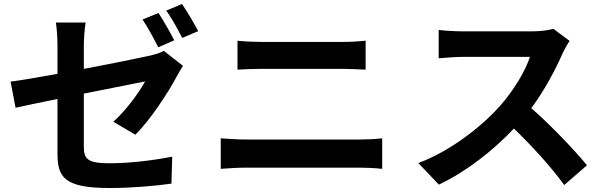

<svg xmlns="http://www.w3.org/2000/svg" viewBox="-20 -883 3040 962"><path d="M892 -863 813 -830C840 -793 872 -734 893 -693L973 -727C955 -762 918 -825 892 -863ZM774 -818 694 -785C721 -747 752 -687 773 -646L853 -681C834 -718 799 -781 774 -818ZM268 -114C268 4 301 59 528 59C636 59 756 49 839 37L843 -98C744 -79 632 -65 527 -65C418 -65 400 -87 400 -149V-414C541 -442 676 -469 707 -475C679 -423 614 -332 548 -273L658 -208C730 -278 821 -416 865 -499C874 -517 888 -539 897 -553L801 -628C783 -618 759 -611 730 -604C685 -594 545 -565 400 -538V-655C400 -690 404 -740 409 -770H260C265 -740 268 -689 268 -655V-513C169 -495 81 -480 33 -474L58 -343C100 -353 179 -369 268 -387Z M1170 -679V-534C1204 -536 1250 -538 1288 -538H1701C1736 -538 1783 -535 1812 -534V-679C1784 -676 1741 -673 1701 -673H1287C1253 -673 1206 -675 1170 -679ZM1086 -190V-37C1123 -40 1172 -43 1211 -43H1785C1815 -43 1860 -41 1895 -37V-190C1861 -186 1819 -184 1785 -184H1211C1172 -184 1125 -187 1086 -190Z M2834 -678 2752 -739C2732 -732 2692 -726 2649 -726H2296C2266 -726 2205 -729 2178 -733V-591C2199 -592 2254 -598 2296 -598H2635C2613 -527 2552 -428 2486 -353C2392 -248 2237 -126 2076 -66L2179 42C2316 -23 2449 -127 2555 -239C2649 -148 2742 -46 2807 44L2921 -55C2862 -127 2741 -255 2642 -341C2709 -431 2765 -538 2799 -616C2808 -636 2826 -667 2834 -678Z"/></svg>

Font: DAIFUKU Sans JP
Style: Bold
Weight: 700
Designer: Original font ‘Source Han Sans JP’ : Ryoko NISHIZUKA  (kana, bopomofo & ideographs); Paul D. Hunt (Latin, Greek & Cyrill
Foundry: Daifuku
Version: Version 1.001